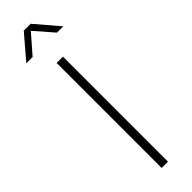

<svg xmlns="http://www.w3.org/2000/svg" viewBox="-311 -910 904 904"><g transform="rotate(-45 141.0 -458.0)"><path d="M118 -916 18 -799H60L141 -892L222 -799H264L164 -916ZM120 -699V0H162V-699Z"/></g></svg>

Font: Montserrat ExtraLight
Style: Regular
Weight: 250
Designer: Julieta Ulanovsky
Foundry: Julieta Ulanovsky
Version: Version 4.000